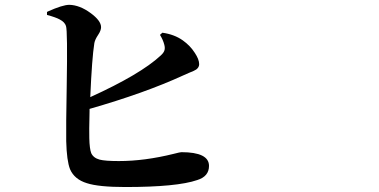

<svg xmlns="http://www.w3.org/2000/svg" viewBox="-20 -752 1540 780"><path d="M489.3 7.8Q380.9 7.8 333 -7.8Q282.2 -23.4 264.6 -64.5Q251 -98.6 249 -178.7Q248 -236.3 251 -399.4Q254.9 -627.9 248 -646.5Q243.2 -662.1 222.7 -672.9Q207 -681.6 170.9 -691.4V-703.1Q171.9 -703.1 173.8 -705.1Q234.4 -732.4 261.7 -732.4Q303.7 -731.4 347.7 -699.2Q390.6 -668 390.6 -641.6Q390.6 -627.9 378.4 -609.9Q366.2 -591.8 363.3 -577.1Q353.5 -515.6 346.7 -357.4Q550.8 -450.2 632.8 -526.4Q644.5 -537.1 647.5 -545.9Q651.4 -555.7 647.5 -570.3Q642.6 -589.8 629.9 -610.4L639.6 -619.1Q688.5 -612.3 722.7 -587.9Q752.9 -566.4 771.5 -537.1Q789.1 -510.7 789.1 -491.2Q789.1 -478.5 777.3 -469.7Q770.5 -464.8 748 -456.1Q732.4 -449.2 723.6 -445.3Q568.4 -374 343.8 -309.6Q343.8 -306.6 343.8 -299.8Q341.8 -215.8 342.8 -190.4Q343.8 -147.5 350.6 -129.9Q359.4 -110.4 384.8 -103.5Q407.2 -97.7 462.9 -97.7Q567.4 -97.7 685.5 -127Q711.9 -133.8 716.8 -133.8Q829.1 -133.8 829.1 -78.1Q829.1 -35.2 781.2 -20.5Q699.2 7.8 489.3 7.8Z"/></svg>

Font: Bpmf GenYo Min B
Style: B
Weight: 700
Foundry: But Ko
Version: Version 1.320